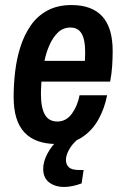

<svg xmlns="http://www.w3.org/2000/svg" viewBox="-20 -558 496 760"><path d="M204 12Q120 12 77 -33.5Q34 -79 34 -174Q34 -224 40 -275Q46 -326 61 -373Q76 -420 102 -457.5Q128 -495 168 -516.5Q208 -538 263 -538Q344 -538 385 -493Q426 -448 426 -356Q426 -328 424 -297Q422 -266 416 -235H144Q143 -219 142.5 -206Q142 -193 142 -187Q142 -132 157.5 -104.5Q173 -77 207 -77Q242 -77 264.5 -108Q287 -139 295 -181H404Q394 -129 369.5 -85Q345 -41 304.5 -14.5Q264 12 204 12ZM156 -317H316Q317 -335 317 -342.5Q317 -350 317 -355Q317 -401 303 -425Q289 -449 259 -449Q230 -449 210 -430Q190 -411 176.5 -381Q163 -351 156 -317ZM234 182Q198 182 174.5 164Q151 146 151 110Q151 82 167.5 50.5Q184 19 214 -9H285L286 -5Q265 13 253 35Q241 57 241 75Q241 93 252.5 104Q264 115 294 115H311L303 168Q265 182 234 182Z"/></svg>

Font: Archivo Narrow SemiBold
Style: Italic
Weight: 600
Italic angle: -8°
Designer: Hector Gatti
Foundry: Omnibus-Type
Version: Version 3.002